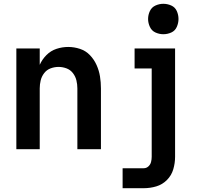

<svg xmlns="http://www.w3.org/2000/svg" viewBox="-20 -785 1048 1010"><path d="M839 -605Q861 -605 881 -614Q901 -623 910 -643.5Q919 -664 919 -685Q919 -707 910 -727Q901 -747 881 -756Q861 -765 839 -765Q818 -765 798 -756Q778 -747 768.5 -727Q759 -707 759 -685Q759 -664 768.5 -643.5Q778 -623 798 -614Q818 -605 839 -605ZM66 0H189V-320Q189 -341 194 -362Q199 -383 212.5 -400.5Q226 -418 246.5 -425.5Q267 -433 288 -433Q309 -433 329.5 -425.5Q350 -418 363.5 -400.5Q377 -383 382 -362Q387 -341 387 -320V0H511V-320Q511 -352 506 -383Q501 -414 488 -443Q475 -472 453 -495Q431 -518 400.5 -528Q370 -538 339 -538Q307 -538 277 -528Q247 -518 224.5 -495.5Q202 -473 189 -444V-530H66ZM625 205H736Q770 205 802 195.5Q834 186 858 162Q882 138 891.5 105.5Q901 73 901 40V-530H688V-425H778V40Q778 54 774.5 67.5Q771 81 760.5 90.5Q750 100 736 100H625Z"/></svg>

Font: Iosevka Sparkle
Style: Bold
Weight: 700
Designer: Belleve Invis
Foundry: Belleve Invis
Version: Version 4.5.0; ttfautohint (v1.8.3)